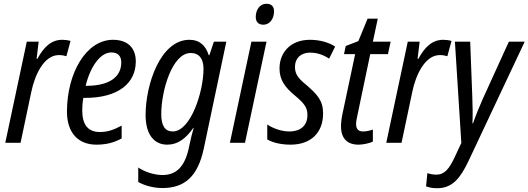

<svg xmlns="http://www.w3.org/2000/svg" viewBox="-20 -757 2802 1018"><path d="M8 0H89L146 -270C165 -362 214 -465 292 -465C307 -465 319 -463 332 -459L354 -540C340 -544 325 -546 310 -546C251 -546 212 -507 178 -445H174L185 -536H122Z M491 10C544 10 585 -1 625 -23V-91C582 -68 550 -57 510 -57C446 -57 416 -96 416 -173C416 -194 418 -217 422 -238H432C607 -238 700 -316 700 -431C700 -505 655 -546 579 -546C436 -546 335 -368 335 -165C335 -55 393 10 491 10ZM438 -302H434C460 -408 514 -479 570 -479C607 -479 623 -458 623 -426C623 -347 557 -302 438 -302Z M841 240C958 240 1028 180 1060 33L1180 -536H1114L1090 -464H1087C1071 -514 1040 -546 984 -546C831 -546 752 -310 752 -147C752 -45 796 10 867 10C923 10 966 -23 1005 -79H1007C999 -52 991 -19 987 0L979 37C957 128 914 171 841 171C794 171 741 151 713 131V208C743 225 790 240 841 240ZM896 -60C855 -60 835 -90 835 -152C835 -276 893 -476 991 -476C1037 -476 1059 -444 1059 -392C1059 -270 991 -60 896 -60Z M1377 -626C1409 -626 1433 -656 1433 -697C1433 -723 1419 -737 1393 -737C1355 -737 1336 -702 1336 -667C1336 -640 1351 -626 1377 -626ZM1199 0H1279L1393 -536H1313Z M1520 10C1628 10 1693 -53 1693 -155C1693 -224 1663 -255 1605 -306C1556 -345 1544 -368 1544 -403C1544 -448 1575 -478 1624 -478C1663 -478 1697 -465 1725 -446L1757 -510C1725 -531 1678 -546 1623 -546C1523 -546 1462 -481 1462 -394C1462 -334 1490 -295 1543 -251C1596 -207 1610 -185 1610 -147C1610 -92 1575 -60 1513 -60C1471 -60 1424 -78 1397 -97V-18C1423 -2 1467 10 1520 10Z M1881 10C1905 10 1937 3 1957 -6V-70C1940 -64 1921 -60 1905 -60C1878 -60 1868 -75 1868 -100C1868 -115 1873 -136 1877 -155L1943 -470H2037L2051 -536H1957L1983 -658H1929L1880 -539L1813 -513L1804 -470H1863L1797 -159C1791 -132 1788 -107 1788 -88C1788 -23 1821 10 1881 10Z M2028 0H2109L2166 -270C2185 -362 2234 -465 2312 -465C2327 -465 2339 -463 2352 -459L2374 -540C2360 -544 2345 -546 2330 -546C2271 -546 2232 -507 2198 -445H2194L2205 -536H2142Z M2297 241C2379 241 2420 188 2463 99L2762 -536H2678L2539 -231C2524 -198 2501 -141 2488 -103H2485C2487 -144 2486 -201 2484 -249L2473 -536H2392L2426 1L2389 80C2362 137 2337 169 2294 169C2276 169 2261 166 2246 161L2239 231C2255 237 2272 241 2297 241Z"/></svg>

Font: Noto Sans Condensed
Style: Italic
Weight: 400
Width: 3
Italic angle: -12°
Designer: Monotype Design Team
Foundry: Monotype Imaging Inc.
Version: Version 2.013